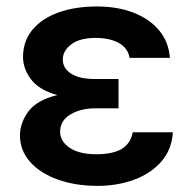

<svg xmlns="http://www.w3.org/2000/svg" viewBox="-20 -573 603 602"><path d="M351.6 -285.2V-233.4H278.8Q232.9 -233.4 200.7 -214.1Q168.5 -194.8 168.5 -159.7Q168.5 -129.9 198.5 -109.6Q228.5 -89.4 281.7 -89.4Q335 -89.4 362.5 -106.7Q390.1 -124 396 -158.2H522Q518.6 -104 486.1 -66.7Q453.6 -29.3 401.1 -9.8Q348.6 9.8 285.6 9.8Q216.8 9.8 161.9 -9.8Q106.9 -29.3 75 -64.7Q43 -100.1 42.5 -148.4Q43 -188.5 69.3 -223.9Q95.7 -259.3 159.7 -274.9Q101.1 -291.5 76.7 -325Q52.2 -358.4 52.2 -394Q52.2 -444.3 82 -480Q111.8 -515.6 164.1 -534.2Q216.3 -552.7 284.2 -552.7Q348.1 -552.7 398.2 -533.4Q448.2 -514.2 478.5 -478.3Q508.8 -442.4 512.7 -391.6H386.2Q381.3 -421.9 353 -438Q324.7 -454.1 279.3 -454.1Q230.5 -454.1 203.9 -434.3Q177.2 -414.6 176.8 -386.2Q177.2 -358.4 203.4 -341.8Q229.5 -325.2 278.8 -325.2H351.6Z"/></svg>

Font: Inter Semi Bold
Style: Regular
Weight: 600
Designer: Rasmus Andersson
Foundry: rsms
Version: Version 4.000;git-e0f93cc